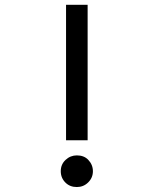

<svg xmlns="http://www.w3.org/2000/svg" viewBox="-20 -752 626 782"><path d="M336.9 -180.7H249V-732.4H336.9ZM293 -119.1Q321.8 -119.1 338.9 -101.6Q358.4 -81.5 358.4 -54.7Q358.4 -27.8 338.9 -8.8Q319.8 9.8 293 9.8Q265.1 9.8 247.1 -7.8Q227.5 -26.9 227.5 -54.7Q227.5 -82.5 247.1 -100.8Q266.6 -119.1 293 -119.1Z"/></svg>

Font: Consola Mono
Style: Book
Weight: 400
Monospace: yes
Version: Version 2.001